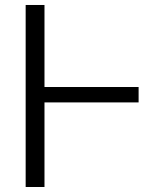

<svg xmlns="http://www.w3.org/2000/svg" viewBox="-20 -747 656 767"><path d="M533.7 -399.4V-337.9H157.7V0H82.5V-727.1H157.7V-399.4Z"/></svg>

Font: Interop Light
Style: Regular
Weight: 300
Designer: Rasmus Andersson, Google, Jang Haemin
Foundry: jhaemin
Version: Version 1.007